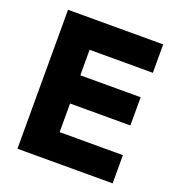

<svg xmlns="http://www.w3.org/2000/svg" viewBox="-130 -821 859 927"><g transform="rotate(20 300.0 -357.0)"><path d="M62 0V-714H551V-568H226V-437H536V-292H226V-145H551V0Z"/></g></svg>

Font: Noto Sans Mono Extra
Style: Regular
Weight: 800
Designer: Monotype Design Team
Foundry: Monotype Imaging Inc.
Version: Version 1.900